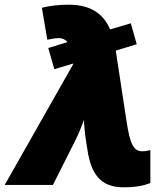

<svg xmlns="http://www.w3.org/2000/svg" viewBox="-74 -786 699 816"><path d="M450 10C507 10 539 2 565 -8V-148C549 -144 542 -143 532 -143C496 -143 479 -166 463 -276L418 -571L507 -598L482 -687L394 -661C364 -731 307 -766 219 -766C177 -766 139 -762 104 -753L127 -617C141 -620 160 -624 176 -624C190 -624 203 -619 213 -607L131 -582L157 -492L237 -516V-513L-54 0H151L242 -181C260 -216 273 -249 283 -277C283 -259 287 -216 291 -191L298 -147C313 -49 352 10 450 10Z"/></svg>

Font: Noto Sans UI Black
Style: Italic
Weight: 900
Italic angle: -372°
Designer: Monotype Design Team
Foundry: Monotype Imaging Inc.
Version: Version 1.901